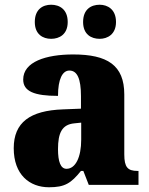

<svg xmlns="http://www.w3.org/2000/svg" viewBox="-20 -781 628 811"><path d="M401 -617C434 -617 470 -636 470 -688C470 -742 434 -761 401 -761C365 -761 331 -742 331 -688C331 -636 365 -617 401 -617ZM196 -617C231 -617 266 -636 266 -688C266 -742 231 -761 196 -761C161 -761 127 -742 127 -688C127 -636 161 -617 196 -617ZM187 10C254 10 280 -7 322 -59H332L355 0H565V-59H561C519 -59 505 -75 505 -129V-382C505 -506 433 -551 289 -551C174 -551 78 -520 78 -445C78 -395 125 -376 225 -376C225 -447 244 -483 273 -483C306 -483 322 -449 322 -375V-322L246 -319C107 -314 38 -264 38 -155C38 -43 105 10 187 10ZM261 -68C236 -68 225 -98 225 -151C225 -220 242 -255 294 -260L323 -263V-191C323 -117 299 -68 261 -68Z"/></svg>

Font: Noto Serif Devanagari SemiCondensed Black
Style: Regular
Weight: 900
Width: 4
Designer: Universal Thirst, Indian Type Foundry and the Monotype Design Team
Foundry: Monotype Imaging Inc.
Version: Version 2.004